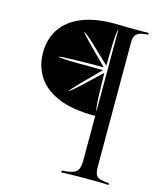

<svg xmlns="http://www.w3.org/2000/svg" viewBox="-113 -655 777 924"><g transform="rotate(15 275.5 -193.0)"><path d="M279.8 186.3V177.4Q316.9 175 335.9 168.1Q354.8 161.3 361.3 145.2Q367.7 129 367.7 100.8V-118.5Q249.2 -118.5 178.6 -150Q108.1 -181.5 77 -233.5Q46 -285.5 46 -347.6Q46 -417.7 80.6 -468.1Q115.3 -518.5 181 -545.2Q246.8 -571.8 341.1 -571.8Q356.5 -571.8 374.2 -571.4Q391.9 -571 410.1 -570.6Q428.2 -570.2 446.4 -570.2Q464.5 -570.2 481.5 -570.2Q498.4 -570.2 512.9 -571V-562.1Q483.1 -560.5 468.1 -554Q453.2 -547.6 448 -535.9Q442.7 -524.2 442.7 -504.8V108.1Q442.7 137.1 448 151.2Q453.2 165.3 469 170.2Q484.7 175 515.3 177.4V186.3Q496 184.7 466.5 184.3Q437.1 183.9 402.4 183.9Q378.2 183.9 355.2 184.3Q332.3 184.7 312.5 185.1Q292.7 185.5 279.8 186.3ZM367.7 -143.5V-547.6Q365.3 -547.6 362.9 -530.2Q360.5 -512.9 358.9 -473.4Q357.3 -433.9 356.5 -366.1Q301.6 -418.5 271.8 -446.4Q241.9 -474.2 229 -484.7Q216.1 -495.2 212.1 -495.2Q213.7 -491.9 224.2 -479.8Q234.7 -467.7 263.7 -438.3Q292.7 -408.9 346.8 -354.8Q261.3 -354.8 213.7 -353.6Q166.1 -352.4 146 -351.2Q125.8 -350 123.4 -347.6Q125.8 -346 146 -344.4Q166.1 -342.7 213.7 -341.9Q261.3 -341.1 346.8 -341.1Q291.9 -286.3 263.3 -256.9Q234.7 -227.4 223.8 -214.9Q212.9 -202.4 212.1 -199.2Q215.3 -200.8 227.8 -210.9Q240.3 -221 270.6 -248.8Q300.8 -276.6 356.5 -329.8Q357.3 -262.9 358.9 -222.2Q360.5 -181.5 362.9 -162.5Q365.3 -143.5 367.7 -143.5Z"/></g></svg>

Font: Playfair 144pt SemiCondensed Light
Style: Regular
Weight: 300
Width: 4
Designer: Claus Eggers Sørensen
Foundry: Claus Eggers Sørensen
Version: Version 2.203